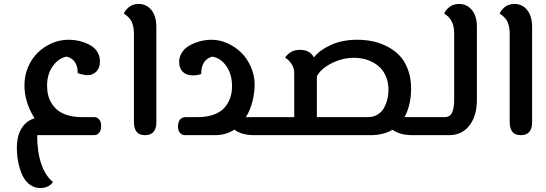

<svg xmlns="http://www.w3.org/2000/svg" viewBox="-20 -680 2747 966"><path d="M453.1 -90.8Q467.3 -90.8 475.8 -82.3Q484.4 -73.7 486.6 -64.7Q488.8 -55.7 488.8 -45.9Q488.8 -35.6 486.6 -26.6Q484.4 -17.6 475.8 -8.8Q467.3 0 453.1 0H167Q167 85.9 188.2 146.2Q209.5 206.5 246.1 234.9Q241.2 246.6 223.9 256.3Q206.5 266.1 183.1 266.1Q155.8 266.1 134.3 251.7Q112.8 237.3 100.1 215.6Q87.4 193.8 79.1 165.5Q70.8 137.2 67.9 112.8Q64.9 88.4 64.9 65.9Q64.9 2 89.1 -35.4Q113.3 -72.8 153.8 -85Q103 -165.5 103 -251Q103 -300.3 121.8 -343.8Q140.6 -387.2 171.6 -416.7Q202.6 -446.3 242.4 -463.1Q282.2 -480 324.2 -480Q342.8 -480 362.5 -477.1Q382.3 -474.1 404.3 -466.3Q426.3 -458.5 443.4 -446.8Q460.4 -435.1 471.7 -415.3Q482.9 -395.5 482.9 -371.1Q482.9 -338.9 465.8 -321Q448.7 -303.2 424.8 -301.8Q404.3 -300.8 371.1 -312Q371.1 -380.4 315.9 -395Q276.9 -389.6 246.8 -348.9Q216.8 -308.1 216.8 -249Q216.8 -223.1 222.4 -200.7Q228 -178.2 241.2 -157.7Q254.4 -137.2 273.9 -122.6Q293.5 -107.9 323.5 -99.4Q353.5 -90.8 391.1 -90.8Z M709.5 0Q653.8 0 653.8 -65.9V-513.2Q653.8 -532.2 649.9 -548.1Q646 -564 641.1 -573.5Q636.2 -583 627.9 -591.6Q619.6 -600.1 615.2 -603.3Q610.8 -606.4 603.5 -610.8Q606.9 -625.5 627 -642.8Q647 -660.2 677.7 -660.2Q716.8 -660.2 741.7 -629.6Q766.6 -599.1 766.6 -543.9V-64.9Q766.6 0 709.5 0Z M1217.3 -90.8H1360.4V0H1257.3Q1196.8 0 1159.2 -27.8Q1117.2 0 1061.5 0H911.6Q897.5 0 888.7 -8.5Q879.9 -17.1 877.7 -26.1Q875.5 -35.2 875.5 -44.9Q875.5 -52.2 877 -59.1Q878.4 -65.9 882.3 -73.7Q886.2 -81.5 894.8 -86.2Q903.3 -90.8 915.5 -90.8H974.6Q1021 -90.8 1055.7 -103.5Q1090.3 -116.2 1109.6 -138.4Q1128.9 -160.6 1138.2 -187.5Q1147.5 -214.4 1147.5 -246.1Q1147.5 -306.6 1118.4 -347.9Q1089.4 -389.2 1047.4 -395Q992.2 -379.9 992.2 -307.1Q960.9 -297.9 936.5 -301.8Q913.6 -304.2 897.5 -321Q881.3 -337.9 881.3 -368.2Q881.3 -391.6 892.6 -411.1Q903.8 -430.7 921.1 -443.1Q938.5 -455.6 960.7 -464.1Q982.9 -472.7 1003.9 -476.3Q1024.9 -480 1044.4 -480Q1084.5 -480 1123.5 -462.6Q1162.6 -445.3 1193.1 -415.8Q1223.6 -386.2 1242.4 -343.3Q1261.2 -300.3 1261.2 -252.9Q1261.2 -216.8 1250.7 -172.4Q1240.2 -127.9 1217.3 -90.8ZM1060.5 -397 1068.4 -397.9Q1063.5 -397.9 1060.5 -397Z M2015.1 -90.8H2151.4V0H2052.2Q1994.6 0 1954.6 -26.9Q1908.2 0 1843.3 0H1360.4V-90.8H1460.4V-312Q1460.4 -338.4 1446 -359.6Q1431.6 -380.9 1414.6 -389.2Q1422.9 -404.8 1441.9 -417Q1460.9 -429.2 1490.2 -429.2Q1538.6 -429.2 1559.6 -391.1Q1585 -425.8 1642.8 -452.9Q1700.7 -480 1777.3 -480Q1814.9 -480 1850.8 -473.1Q1886.7 -466.3 1923.3 -448.5Q1960 -430.7 1987.1 -403.8Q2014.2 -377 2031.2 -333.5Q2048.3 -290 2048.3 -234.9Q2048.3 -150.4 2015.1 -90.8ZM1831.5 -90.8Q1858.4 -90.8 1879.2 -103.3Q1899.9 -115.7 1911.4 -136.2Q1922.9 -156.7 1928.7 -179.7Q1934.6 -202.6 1934.6 -227.1Q1934.6 -262.2 1923.6 -290.5Q1912.6 -318.8 1895.3 -336.9Q1877.9 -355 1854.7 -367.2Q1831.5 -379.4 1808.3 -384.3Q1785.2 -389.2 1761.2 -389.2Q1702.1 -389.2 1647.7 -361.3Q1593.3 -333.5 1574.2 -295.9V-90.8Z M2151.4 0V-90.8H2217.3Q2244.1 -90.8 2254.6 -114Q2265.1 -137.2 2265.1 -178.2V-513.2Q2265.1 -582.5 2215.3 -610.8Q2218.3 -625.5 2238.8 -642.8Q2259.3 -660.2 2289.6 -660.2Q2328.6 -660.2 2354 -629.9Q2379.4 -599.6 2379.4 -543.9V-174.8Q2378.4 -94.7 2340.8 -47.4Q2303.2 0 2239.3 0Z M2600.1 0Q2544.4 0 2544.4 -65.9V-513.2Q2544.4 -532.2 2540.5 -548.1Q2536.6 -564 2531.7 -573.5Q2526.9 -583 2518.6 -591.6Q2510.3 -600.1 2505.9 -603.3Q2501.5 -606.4 2494.1 -610.8Q2497.6 -625.5 2517.6 -642.8Q2537.6 -660.2 2568.4 -660.2Q2607.4 -660.2 2632.3 -629.6Q2657.2 -599.1 2657.2 -543.9V-64.9Q2657.2 0 2600.1 0Z"/></svg>

Font: El Messiri SemiBold
Style: Regular
Weight: 600
Designer: Mohamed Gaber
Foundry: Kief Type Foundry
Version: Version 2.007;PS 002.007;hotconv 1.0.88;makeotf.lib2.5.64775